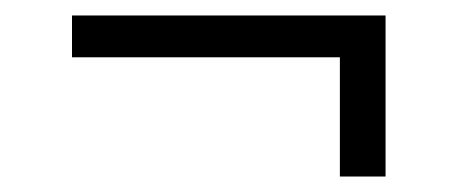

<svg xmlns="http://www.w3.org/2000/svg" viewBox="-20 -452 601 248"><path d="M419 -224V-378H73V-432H478V-224Z"/></svg>

Font: Archivo SemiCondensed ExtraLight
Style: Regular
Weight: 250
Width: 4
Designer: Hector Gatti
Foundry: Omnibus-Type
Version: Version 2.001